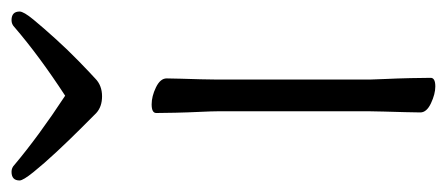

<svg xmlns="http://www.w3.org/2000/svg" viewBox="-257 -525 775 333"><g transform="rotate(-90 130.5 -358.5)"><path d="M131 -633Q200 -678 250 -721Q255 -726 262 -726Q277 -726 277 -712Q277 -705 263 -688Q249 -671 229.5 -649.5Q210 -628 191 -609.5Q172 -591 161 -581Q149 -569 130 -569Q112 -569 101 -579Q92 -588 73 -607Q54 -626 33.5 -648Q13 -670 -1.5 -688Q-16 -706 -16 -712Q-16 -726 -1 -726Q6 -726 11 -721Q36 -700 66 -678Q96 -656 131 -633ZM104 -368Q104 -378 103 -399Q102 -420 101.5 -442Q101 -464 101 -475Q101 -483 116 -483Q130 -483 145.5 -475.5Q161 -468 161 -457Q161 -449 160.5 -432.5Q160 -416 159.5 -398Q159 -380 159 -368V-105Q159 -99 160 -78Q161 -57 161.5 -34Q162 -11 162 1Q162 9 147 9Q134 9 118 1.5Q102 -6 102 -17Q102 -25 102.5 -43.5Q103 -62 103.5 -80Q104 -98 104 -105Z"/></g></svg>

Font: Moon Stars Kai T HW Light
Style: Regular
Weight: 300
Designer: GuiWonder
Version: Version 1.101